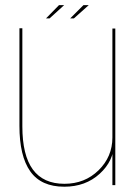

<svg xmlns="http://www.w3.org/2000/svg" viewBox="-20 -700 531 726"><path d="M405 0H416V-592H405V-107.5ZM64.5 -593H53.5V-224Q53.5 -110 94.5 -52Q135.5 6 223 6Q303.5 6 357 -43Q410.5 -92 410.5 -156.5L405 -180Q405 -107.5 352.8 -56.2Q300.5 -5 223.5 -5Q144 -5 104.2 -59Q64.5 -113 64.5 -222ZM154 -630.5H167.5L222.5 -680.5H203ZM245.5 -630.5H259.5L315.5 -680.5H295.5Z"/></svg>

Font: Anybody Thin
Style: Regular
Weight: 100
Designer: Tyler Finck
Foundry: Etcetera Type Company
Version: Version 1.114;gftools[0.9.25]